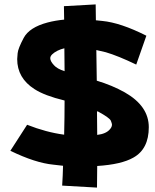

<svg xmlns="http://www.w3.org/2000/svg" viewBox="-20 -790 705 871"><path d="M419 -424Q489 -403 546 -371Q655 -309 655 -213Q655 -114 585 -75Q531 -44 421 -37L420 61L262 52Q265 6 266 -38Q246 -40 222 -43Q140 -51 27 -106L103 -224Q189 -190 271 -179Q273 -257 273 -334Q182 -356 136 -386Q58 -436 58 -522Q58 -527 60 -548.5Q62 -570 87.5 -618Q113 -666 196 -688Q230 -697 271 -701Q270 -730 270 -762L414 -770Q415 -733 415 -698Q428 -696 444 -695Q527 -687 644 -628L598 -497Q515 -537 460 -553Q437 -559 417 -563Q418 -490 419 -424ZM272 -571Q255 -567 241 -560Q208 -543 208 -526Q208 -512 225 -494Q239 -478 273 -467Q272 -513 272 -571ZM421 -178Q462 -183 479 -204Q488 -214 488 -225Q488 -229 483 -242Q478 -255 425 -284Q423 -284 420 -285Q421 -227 421 -178Z"/></svg>

Font: KN Bobohei
Style: Bold
Weight: 700
Designer: Kingnam Type Foundry
Version: Version 1.710;March 18, 2023